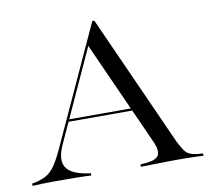

<svg xmlns="http://www.w3.org/2000/svg" viewBox="-78 -658 805 735"><g transform="rotate(-10 325.0 -290.5)"><path d="M131.5 -134.7Q107.3 -81.5 124.2 -51.6Q141.1 -21.8 202.4 -11.3L219.4 -8.9V0Q196.8 -1.6 159.7 -2Q122.6 -2.4 79.8 -2.4Q49.2 -2.4 27.4 -1.6Q5.6 -0.8 -8.9 0V-8.9L0.8 -10.5Q29.8 -16.9 48 -27.4Q66.1 -37.9 81.5 -60.1Q96.8 -82.3 115.3 -122.6L325.8 -581.5H333.9L563.7 -70.2Q574.2 -50 582.7 -37.1Q591.1 -24.2 602.8 -18.5Q614.5 -12.9 633.9 -10.5L655.6 -8.9V0Q644.4 -0.8 629 -1.2Q613.7 -1.6 595.6 -2Q577.4 -2.4 556.5 -2.4H554.8H554Q532.3 -2.4 512.5 -2Q492.7 -1.6 475 -1.2Q457.3 -0.8 441.5 -0.4Q425.8 0 412.1 0V-8.9L437.9 -11.3Q475 -15.3 483.5 -32.3Q491.9 -49.2 478.2 -81.5L291.9 -496L300 -503.2ZM163.7 -217.7 168.5 -226.6H452.4L455.6 -217.7Z"/></g></svg>

Font: Playfair 144pt SemiExpanded Light
Style: Regular
Weight: 300
Width: 6
Designer: Claus Eggers Sørensen
Foundry: Claus Eggers Sørensen
Version: Version 2.203